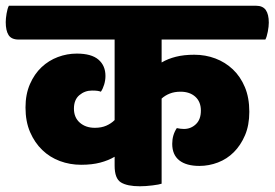

<svg xmlns="http://www.w3.org/2000/svg" viewBox="-60 -640 958 670"><path d="M833 -620Q857 -620 867.5 -605Q878 -590 878 -561Q878 -548 874.5 -529.5Q871 -511 866 -502H504V-422Q526 -435 554 -442Q582 -449 618 -449Q657 -449 691.5 -436Q726 -423 752.5 -398Q779 -373 794.5 -336Q810 -299 810 -250Q810 -203 795 -168Q780 -133 756 -109Q732 -85 700.5 -73Q669 -61 636 -61Q590 -61 565.5 -80.5Q541 -100 541 -138Q541 -169 557 -193Q570 -190 582 -190Q606 -190 623.5 -206.5Q641 -223 641 -254Q641 -285 621.5 -302.5Q602 -320 570 -320Q549 -320 532.5 -313.5Q516 -307 504 -296V1Q496 4 472 7Q448 10 428 10Q384 10 362 -3.5Q340 -17 340 -62V-93Q318 -80 289.5 -72.5Q261 -65 223 -65Q184 -65 149 -78Q114 -91 87.5 -116.5Q61 -142 45 -179Q29 -216 29 -265Q29 -311 44.5 -346.5Q60 -382 85 -405.5Q110 -429 142 -441Q174 -453 208 -453Q259 -453 283.5 -432Q308 -411 308 -375Q308 -360 303.5 -345Q299 -330 292 -320Q287 -322 280 -323Q273 -324 261 -324Q236 -324 217 -308Q198 -292 198 -261Q198 -230 218.5 -212Q239 -194 271 -194Q294 -194 311 -201.5Q328 -209 340 -221V-502H5Q-20 -502 -30 -517.5Q-40 -533 -40 -563Q-40 -575 -37 -593Q-34 -611 -29 -620Z"/></svg>

Font: Baloo
Style: Regular
Weight: 400
Designer: Sarang Kulkarni and Ek Type
Foundry: Ek Type
Version: Version 1.443;PS 1.000;hotconv 16.6.51;makeotf.lib2.5.65220;